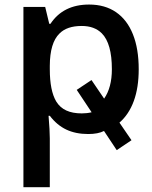

<svg xmlns="http://www.w3.org/2000/svg" viewBox="-20 -571 660 832"><path d="M81.5 -541H175.8L193.4 -467.8H198.7Q253.9 -551.3 366.2 -551.3Q434.6 -551.3 482.7 -518.3Q530.8 -485.4 555.9 -422.6Q581.1 -359.9 581.1 -271Q581.1 -191.4 559.8 -133.3Q538.6 -75.2 497.6 -39.6L549.8 36.6L485.8 79.6L430.7 -3.4Q404.8 9.8 362.3 9.8Q308.1 9.8 267.3 -9.5Q226.6 -28.8 195.8 -69.3H190.4Q195.8 -4.9 195.8 28.8V240.2H81.5ZM377 -84.5 312.5 -181.6 376.5 -224.1 431.2 -143.6Q464.8 -191.9 464.8 -271Q464.8 -382.3 421.4 -426.3Q389.6 -458.5 334 -458.5Q270 -458.5 237.8 -425.8Q196.3 -385.7 195.8 -286.1V-271Q195.8 -178.2 223.6 -131.3Q239.7 -105 267.1 -92.3Q294.4 -79.6 334.5 -79.6Q356.9 -79.6 377 -84.5Z"/></svg>

Font: Viking Open Sans Light
Style: Bold
Weight: 600
Foundry: Ascender Corporation
Version: Version 2.001